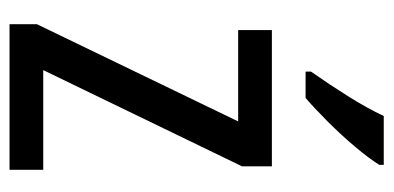

<svg xmlns="http://www.w3.org/2000/svg" viewBox="-226 -580 806 393"><g transform="rotate(90 176.5 -383.0)"><path d="M327 0H29V-56L228 -468H41V-537H320V-476L123 -69H327ZM317 -757Q304 -736 280 -707.5Q256 -679 228.5 -651.5Q201 -624 180 -606H126V-617Q152 -654 176.5 -693Q201 -732 217 -766H317Z"/></g></svg>

Font: Noto Sans Myanmar Condensed
Style: Regular
Weight: 400
Width: 3
Designer: Monotype Design Team
Foundry: Monotype Imaging Inc.
Version: Version 2.107; ttfautohint (v1.8.4.7-5d5b)